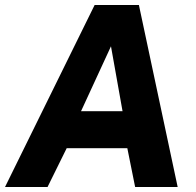

<svg xmlns="http://www.w3.org/2000/svg" viewBox="-38 -743 779 763"><path d="M-18 0H151L227 -154H468L499 0H668L514 -723H338ZM284 -301 403 -559 449 -301Z"/></svg>

Font: United Sans ExtraBold
Style: Italic
Weight: 800
Italic angle: -8°
Designer: Pablo Impallari, Rodrigo Fuenzalida (Modified by Dan O. Williams)
Version: Version 1.000;PS 001.000;hotconv 1.0.88;makeotf.lib2.5.64775